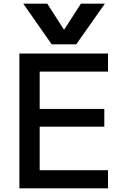

<svg xmlns="http://www.w3.org/2000/svg" viewBox="-20 -1020 673 1040"><path d="M106 -1000H236L326 -860H328L418 -1000H548L393 -780H260ZM85 0V-730H565V-632H195V-430H545V-334H195V-98H565V0Z"/></svg>

Font: M PLUS 1 Medium
Style: Regular
Weight: 500
Designer: Coji Morishita
Foundry: UNDERFOREST DESIGN
Version: Version 1.001